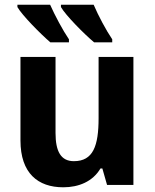

<svg xmlns="http://www.w3.org/2000/svg" viewBox="-20 -786 657 816"><path d="M378 -766H239V-756C259 -721 337 -642 380 -606H457V-619C431 -657 397 -721 378 -766ZM193 -766H54V-756C74 -721 152 -642 194 -606H273V-619C247 -657 213 -721 193 -766ZM547 -544H399V-284C399 -166 376 -101 294 -101C239 -101 216 -142 216 -221V-544H67V-189C67 -50 141 10 249 10C314 10 374 -14 407 -70H415L435 0H547Z"/></svg>

Font: Noto Sans Display
Style: Bold
Weight: 700
Designer: Monotype Design Team
Foundry: Monotype Imaging Inc.
Version: Version 1.900